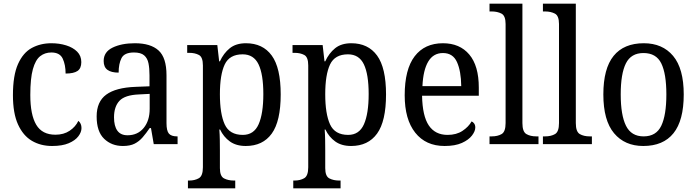

<svg xmlns="http://www.w3.org/2000/svg" viewBox="-20 -780 3771 1039"><path d="M262 10Q200 10 152.5 -18Q105 -46 77.5 -106.5Q50 -167 50 -265Q50 -372 77.5 -433.5Q105 -495 152 -520.5Q199 -546 258 -546Q301 -546 338 -534.5Q375 -523 397.5 -500.5Q420 -478 420 -444Q420 -410 399.5 -396Q379 -382 335 -382Q335 -429 319.5 -462.5Q304 -496 258 -496Q223 -496 197.5 -476Q172 -456 158 -406Q144 -356 144 -266Q144 -159 176 -105Q208 -51 280 -51Q325 -51 357 -72.5Q389 -94 404 -126Q421 -112 421 -87Q421 -65 404 -42.5Q387 -20 352 -5Q317 10 262 10Z M645 10Q584 10 543.5 -29Q503 -68 503 -150Q503 -230 555 -268Q607 -306 713 -310L789 -313V-373Q789 -410 783.5 -437.5Q778 -465 760 -480.5Q742 -496 705 -496Q653 -496 637.5 -465.5Q622 -435 622 -387Q582 -387 561.5 -402Q541 -417 541 -450Q541 -499 589.5 -522.5Q638 -546 710 -546Q795 -546 838 -507Q881 -468 881 -373V-114Q881 -72 894 -57Q907 -42 938 -42H941V0H812L797 -87H790Q771 -59 752 -37Q733 -15 708.5 -2.5Q684 10 645 10ZM670 -48Q725 -48 757.5 -87.5Q790 -127 790 -191V-272L732 -269Q656 -266 626.5 -234.5Q597 -203 597 -145Q597 -98 615 -73Q633 -48 670 -48Z M997 239V197H1004Q1034 197 1056 184.5Q1078 172 1078 125V-426Q1078 -471 1056.5 -482.5Q1035 -494 1005 -494H993V-536H1156L1166 -448H1170Q1190 -492 1223.5 -519Q1257 -546 1311 -546Q1402 -546 1450.5 -479.5Q1499 -413 1499 -269Q1499 -124 1450.5 -57Q1402 10 1310 10Q1258 10 1224 -14.5Q1190 -39 1171 -79H1167Q1169 -53 1169.5 -21.5Q1170 10 1170 34V130Q1170 174 1192.5 185.5Q1215 197 1245 197H1253V239ZM1294 -50Q1354 -50 1379.5 -107.5Q1405 -165 1405 -271Q1405 -378 1379 -432Q1353 -486 1293 -486Q1222 -486 1196 -431Q1170 -376 1170 -270Q1170 -164 1196 -107Q1222 -50 1294 -50Z M1567 239V197H1574Q1604 197 1626 184.5Q1648 172 1648 125V-426Q1648 -471 1626.5 -482.5Q1605 -494 1575 -494H1563V-536H1726L1736 -448H1740Q1760 -492 1793.5 -519Q1827 -546 1881 -546Q1972 -546 2020.5 -479.5Q2069 -413 2069 -269Q2069 -124 2020.5 -57Q1972 10 1880 10Q1828 10 1794 -14.5Q1760 -39 1741 -79H1737Q1739 -53 1739.5 -21.5Q1740 10 1740 34V130Q1740 174 1762.5 185.5Q1785 197 1815 197H1823V239ZM1864 -50Q1924 -50 1949.5 -107.5Q1975 -165 1975 -271Q1975 -378 1949 -432Q1923 -486 1863 -486Q1792 -486 1766 -431Q1740 -376 1740 -270Q1740 -164 1766 -107Q1792 -50 1864 -50Z M2386 10Q2284 10 2227 -62Q2170 -134 2170 -264Q2170 -405 2224 -475.5Q2278 -546 2377 -546Q2468 -546 2519.5 -485Q2571 -424 2571 -306V-262H2264Q2266 -152 2300.5 -101Q2335 -50 2402 -50Q2450 -50 2483 -72Q2516 -94 2532 -123Q2540 -120 2546 -111.5Q2552 -103 2552 -90Q2552 -70 2534 -46.5Q2516 -23 2479.5 -6.5Q2443 10 2386 10ZM2476 -314Q2475 -395 2453 -444Q2431 -493 2377 -493Q2325 -493 2297.5 -447Q2270 -401 2266 -314Z M2629 0V-42H2641Q2673 -42 2694.5 -54.5Q2716 -67 2716 -114V-650Q2716 -695 2693.5 -706.5Q2671 -718 2641 -718H2629V-760H2807V-114Q2807 -67 2828.5 -54.5Q2850 -42 2882 -42H2894V0Z M2918 0V-42H2930Q2962 -42 2983.5 -54.5Q3005 -67 3005 -114V-650Q3005 -695 2982.5 -706.5Q2960 -718 2930 -718H2918V-760H3096V-114Q3096 -67 3117.5 -54.5Q3139 -42 3171 -42H3183V0Z M3461 10Q3361 10 3303 -59Q3245 -128 3245 -269Q3245 -409 3300.5 -477.5Q3356 -546 3464 -546Q3565 -546 3622.5 -477.5Q3680 -409 3680 -269Q3680 -128 3624.5 -59Q3569 10 3461 10ZM3463 -42Q3531 -42 3558.5 -99.5Q3586 -157 3586 -269Q3586 -381 3558.5 -437Q3531 -493 3462 -493Q3395 -493 3367 -437Q3339 -381 3339 -269Q3339 -157 3367.5 -99.5Q3396 -42 3463 -42Z"/></svg>

Font: Noto Serif Myanmar SemiCondensed
Style: Regular
Weight: 400
Width: 4
Designer: Ben Mitchell and the Monotype Design Team
Foundry: Monotype Imaging Inc.
Version: Version 2.106; ttfautohint (v1.8.4.7-5d5b)